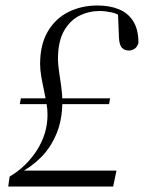

<svg xmlns="http://www.w3.org/2000/svg" viewBox="-20 -679 524 699"><path d="M10 0 15 -36Q77 -73 115 -133Q153 -193 153 -262Q153 -282 149 -305Q145 -328 139.5 -353Q134 -378 130 -402Q126 -426 126 -446Q126 -516 153.5 -563.5Q181 -611 228.5 -635Q276 -659 335 -659Q380 -659 413.5 -645Q447 -631 465.5 -601Q484 -571 484 -523Q480 -508 470 -501.5Q460 -495 449 -495Q433 -495 423.5 -505.5Q414 -516 413 -544L409 -643L427 -614Q410 -629 386 -634Q362 -639 343 -639Q304 -639 269.5 -622Q235 -605 213 -566.5Q191 -528 191 -463Q191 -446 195 -419Q199 -392 203 -363Q207 -334 207 -310Q207 -244 186 -193Q165 -142 129 -106Q93 -70 46 -46L55 -58H404L392 0ZM52 -300 56 -321H381L377 -300Z"/></svg>

Font: Source Serif 4 60pt
Style: Italic
Weight: 400
Italic angle: -12°
Version: Version 4.004;hotconv 1.0.116;makeotfexe 2.5.65601